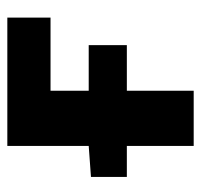

<svg xmlns="http://www.w3.org/2000/svg" viewBox="-32 -504 536 511"><g transform="rotate(-90 235.5 -248.0)"><path d="M20.6 -177.9V-273.4L103.1 -279.4H371.3V-177.9ZM103.1 0V-496H444.6V-381H250V0Z"/></g></svg>

Font: Source Sans Variable
Style: Regular
Weight: 200
Designer: Paul D. Hunt
Foundry: Adobe Systems Incorporated
Version: Version 3.006;hotconv 1.0.111;makeotfexe 2.5.65597